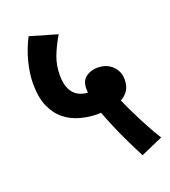

<svg xmlns="http://www.w3.org/2000/svg" viewBox="-129 -727 789 890"><g transform="rotate(-20 265.5 -282.5)"><path d="M422 67Q402 29 380.5 -15.5Q359 -60 340.5 -103.5Q322 -147 308 -184Q301 -183 292 -183Q249 -183 207 -194.5Q165 -206 131.5 -232.5Q98 -259 78 -304Q58 -349 58 -418Q58 -465 72 -521.5Q86 -578 114 -632L248 -593Q220 -545 204 -503Q188 -461 188 -413Q188 -299 283 -292Q282 -302 282 -311Q282 -351 306.5 -368.5Q331 -386 363 -386Q408 -386 436 -359Q464 -332 464 -291Q464 -260 450.5 -239Q437 -218 414 -206Q428 -173 448 -132.5Q468 -92 489.5 -52Q511 -12 531 19Z"/></g></svg>

Font: Noto Sans SemiCondensed
Style: Bold
Weight: 700
Width: 4
Designer: Monotype Design Team
Foundry: Monotype Imaging Inc.
Version: Version 2.013; ttfautohint (v1.8.4.7-5d5b)